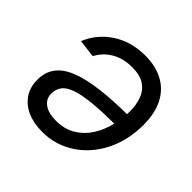

<svg xmlns="http://www.w3.org/2000/svg" viewBox="-143 -682 836 836"><g transform="rotate(45 274.5 -264.5)"><path d="M302.7 -541Q365.7 -541 412.6 -516.4Q459.5 -491.7 485.1 -442.9Q510.7 -394 510.7 -320.8Q510.7 -249 488.5 -188.2Q466.3 -127.4 426.5 -82.5Q386.7 -37.6 333.7 -12.9Q280.8 11.7 219.2 11.7Q166.5 11.7 127.2 -5.9Q87.9 -23.4 66.2 -56.2Q44.4 -88.9 44.4 -134.3Q44.4 -181.2 68.6 -213.6Q92.8 -246.1 142.6 -265.9Q192.4 -285.6 268.8 -294.9Q345.2 -304.2 449.7 -304.2L438 -235.8Q348.6 -235.8 289.1 -230.2Q229.5 -224.6 194.6 -212.6Q159.7 -200.7 144.8 -181.2Q129.9 -161.6 129.9 -134.3Q129.9 -102.1 155.8 -83.5Q181.6 -64.9 227.5 -64.9Q280.8 -64.9 318.8 -88.1Q356.9 -111.3 380.9 -149.4Q404.8 -187.5 416 -233.2Q427.2 -278.8 427.2 -323.2Q427.2 -361.3 415.5 -393.6Q403.8 -425.8 375.7 -445.3Q347.7 -464.8 297.4 -464.8Q243.2 -464.8 202.6 -440.7Q162.1 -416.5 142.6 -377L60.1 -387.2Q88.4 -457 152.6 -499Q216.8 -541 302.7 -541Z"/></g></svg>

Font: Inter 24pt
Style: Italic
Weight: 400
Italic angle: -9.3988°
Designer: Rasmus Andersson
Foundry: rsms
Version: Version 4.001;git-66647c0bb